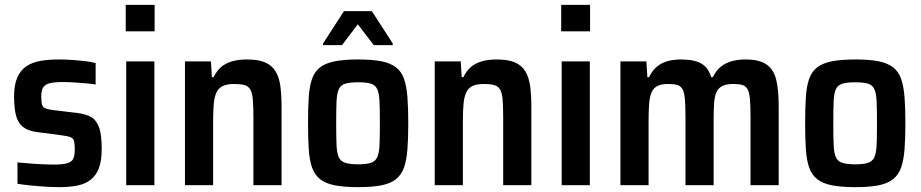

<svg xmlns="http://www.w3.org/2000/svg" viewBox="-20 -763 3796 791"><path d="M223 8Q196 8 165 6Q134 4 104.5 1Q75 -2 52 -6V-94Q67 -93 85 -91Q103 -89 122.5 -88Q142 -87 161.5 -86Q181 -85 199 -85Q238 -85 257 -90.5Q276 -96 282 -109.5Q288 -123 288 -146Q288 -169 285.5 -180.5Q283 -192 272.5 -197Q262 -202 238 -205L132 -219Q94 -224 73.5 -241Q53 -258 45.5 -289Q38 -320 38 -366Q38 -413 51 -443Q64 -473 88 -489.5Q112 -506 146 -512Q180 -518 223 -518Q249 -518 277.5 -516Q306 -514 331.5 -511Q357 -508 374 -503V-415Q354 -418 330.5 -420Q307 -422 283.5 -423.5Q260 -425 239 -425Q206 -425 186.5 -420.5Q167 -416 158.5 -404Q150 -392 150 -367Q150 -346 152.5 -334.5Q155 -323 164.5 -318Q174 -313 195 -310L302 -297Q332 -293 353.5 -282Q375 -271 387 -241Q399 -211 399 -150Q399 -101 387.5 -70.5Q376 -40 353.5 -22.5Q331 -5 298.5 1.5Q266 8 223 8Z M498 -634V-743H617V-634ZM500 0V-510H616V0Z M742 0V-510H849L853 -445H860Q872 -470 890 -486Q908 -502 935 -510Q962 -518 997 -518Q1044 -518 1072 -506Q1100 -494 1115 -469.5Q1130 -445 1135 -408.5Q1140 -372 1140 -323V0H1024V-280Q1024 -327 1021.5 -354Q1019 -381 1011 -394.5Q1003 -408 987 -412.5Q971 -417 944 -417Q914 -417 896.5 -408Q879 -399 871 -380.5Q863 -362 860.5 -333.5Q858 -305 858 -264V0Z M1456 8Q1398 8 1359.5 0.5Q1321 -7 1298.5 -25Q1276 -43 1265.5 -73Q1255 -103 1252 -148Q1249 -193 1249 -255Q1249 -318 1252 -363Q1255 -408 1265.5 -438Q1276 -468 1298.5 -485.5Q1321 -503 1359.5 -510.5Q1398 -518 1456 -518Q1514 -518 1551.5 -510.5Q1589 -503 1611.5 -485.5Q1634 -468 1644.5 -438Q1655 -408 1658.5 -363Q1662 -318 1662 -255Q1662 -193 1658.5 -148Q1655 -103 1644.5 -73Q1634 -43 1611.5 -25Q1589 -7 1551.5 0.5Q1514 8 1456 8ZM1455 -86Q1489 -86 1507.5 -92Q1526 -98 1534 -115Q1542 -132 1543.5 -166Q1545 -200 1545 -255Q1545 -312 1543.5 -345.5Q1542 -379 1534 -396Q1526 -413 1507.5 -418.5Q1489 -424 1455 -424Q1422 -424 1403 -418.5Q1384 -413 1376 -396Q1368 -379 1366.5 -345.5Q1365 -312 1365 -255Q1365 -199 1366.5 -165Q1368 -131 1376 -114.5Q1384 -98 1403 -92Q1422 -86 1455 -86ZM1311 -577V-584L1397 -717H1512L1598 -584V-577H1520L1454 -663L1389 -577Z M1771 0V-510H1878L1882 -445H1889Q1901 -470 1919 -486Q1937 -502 1964 -510Q1991 -518 2026 -518Q2073 -518 2101 -506Q2129 -494 2144 -469.5Q2159 -445 2164 -408.5Q2169 -372 2169 -323V0H2053V-280Q2053 -327 2050.5 -354Q2048 -381 2040 -394.5Q2032 -408 2016 -412.5Q2000 -417 1973 -417Q1943 -417 1925.5 -408Q1908 -399 1900 -380.5Q1892 -362 1889.5 -333.5Q1887 -305 1887 -264V0Z M2292 -634V-743H2411V-634ZM2294 0V-510H2410V0Z M2536 0V-510H2643L2647 -445H2654Q2665 -469 2683 -485.5Q2701 -502 2726.5 -510Q2752 -518 2785 -518Q2842 -518 2870.5 -500.5Q2899 -483 2910 -445H2917Q2928 -469 2946.5 -485.5Q2965 -502 2991.5 -510Q3018 -518 3051 -518Q3109 -518 3138.5 -497Q3168 -476 3178 -434Q3188 -392 3188 -327V0H3072V-283Q3072 -329 3069.5 -356Q3067 -383 3059.5 -396Q3052 -409 3038 -413Q3024 -417 3000 -417Q2973 -417 2956.5 -409Q2940 -401 2932 -384Q2924 -367 2922 -337.5Q2920 -308 2920 -264V0H2804V-283Q2804 -329 2801.5 -356Q2799 -383 2791.5 -396Q2784 -409 2770 -413Q2756 -417 2732 -417Q2705 -417 2689 -409Q2673 -401 2665 -384Q2657 -367 2654.5 -337.5Q2652 -308 2652 -264V0Z M3504 8Q3446 8 3407.5 0.5Q3369 -7 3346.5 -25Q3324 -43 3313.5 -73Q3303 -103 3300 -148Q3297 -193 3297 -255Q3297 -318 3300 -363Q3303 -408 3313.5 -438Q3324 -468 3346.5 -485.5Q3369 -503 3407.5 -510.5Q3446 -518 3504 -518Q3562 -518 3599.5 -510.5Q3637 -503 3659.5 -485.5Q3682 -468 3692.5 -438Q3703 -408 3706.5 -363Q3710 -318 3710 -255Q3710 -193 3706.5 -148Q3703 -103 3692.5 -73Q3682 -43 3659.5 -25Q3637 -7 3599.5 0.5Q3562 8 3504 8ZM3503 -86Q3537 -86 3555.5 -92Q3574 -98 3582 -115Q3590 -132 3591.5 -166Q3593 -200 3593 -255Q3593 -312 3591.5 -345.5Q3590 -379 3582 -396Q3574 -413 3555.5 -418.5Q3537 -424 3503 -424Q3470 -424 3451 -418.5Q3432 -413 3424 -396Q3416 -379 3414.5 -345.5Q3413 -312 3413 -255Q3413 -199 3414.5 -165Q3416 -131 3424 -114.5Q3432 -98 3451 -92Q3470 -86 3503 -86Z"/></svg>

Font: Saira SemiCondensed SemiBold
Style: Regular
Weight: 600
Width: 4
Designer: Hector Gatti with collaboration of the Omnibus-Type team
Foundry: Omnibus-Type
Version: Version 1.101